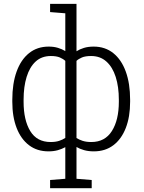

<svg xmlns="http://www.w3.org/2000/svg" viewBox="-20 -782 753 1005"><path d="M242.2 203.1V160.2L321.8 153.8V-11.7Q304.2 -2 282.5 4.2Q260.7 10.3 233.9 10.3Q174.3 10.3 132.1 -21.7Q89.8 -53.7 67.1 -112.1Q44.4 -170.4 44.4 -249.5V-259.8Q44.4 -344.7 66.9 -407.2Q89.4 -469.7 132.1 -503.9Q174.8 -538.1 234.9 -538.1Q261.7 -538.1 283.4 -531.5Q305.2 -524.9 321.8 -514.6V-712.4L242.2 -718.8V-761.7H380.4V-513.7Q397 -524.4 419.2 -531.2Q441.4 -538.1 470.2 -538.1Q530.3 -538.1 573 -503.9Q615.7 -469.7 638.4 -407.2Q661.1 -344.7 661.1 -259.8V-249.5Q661.1 -170.4 638.4 -112.1Q615.7 -53.7 573.2 -21.7Q530.8 10.3 471.2 10.3Q442.9 10.3 420.2 3.9Q397.5 -2.4 380.4 -12.7V153.8L460 160.2V203.1ZM245.1 -38.6Q271 -38.6 289.6 -44.7Q308.1 -50.8 321.8 -60.1V-463.4Q311 -473.6 293.2 -481.2Q275.4 -488.8 246.1 -488.8Q198.2 -488.8 166.7 -460Q135.3 -431.2 119.4 -379.6Q103.5 -328.1 103.5 -259.8V-249.5Q103.5 -153.3 138.4 -95.9Q173.3 -38.6 245.1 -38.6ZM458 -38.6Q529.3 -38.6 565.7 -96.2Q602.1 -153.8 602.1 -249.5V-259.8Q602.1 -327.6 585.7 -379.2Q569.3 -430.7 537.1 -459.7Q504.9 -488.8 457 -488.8Q426.8 -488.8 408.9 -481.2Q391.1 -473.6 380.4 -463.4V-59.6Q393.1 -51.3 412.1 -44.9Q431.2 -38.6 458 -38.6Z"/></svg>

Font: Roboto Slab LO Light
Style: Regular
Weight: 300
Designer: Google
Version: Version 2.000